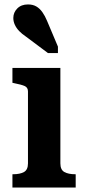

<svg xmlns="http://www.w3.org/2000/svg" viewBox="-20 -845 387 865"><path d="M252 -539V-109Q252 -80 270 -70Q288 -60 319 -60H321V0H36V-60H39Q70 -60 88 -70Q106 -80 106 -109V-433Q106 -451 91 -457.5Q76 -464 45 -470L36 -472V-539ZM192 -751 241 -635V-606H196L97 -680Q79 -692 66.5 -705Q54 -718 47 -733Q40 -748 40 -764Q40 -789 58 -807Q76 -825 106 -825Q128 -825 143.5 -816Q159 -807 171 -790Q183 -773 192 -751Z"/></svg>

Font: Roboto Serif 20pt SemiBold
Style: Regular
Weight: 600
Version: Version 1.008